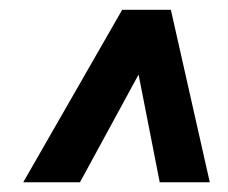

<svg xmlns="http://www.w3.org/2000/svg" viewBox="-20 -731 469 395"><path d="M265.1 -577.6 144.5 -356H27.8L231.4 -710.9H331.5L411.6 -356H308.6Z"/></svg>

Font: RobotoInd
Style: Bold Italic
Weight: 700
Italic angle: -12°
Designer: Google
Version: Version 2.001150; 2014